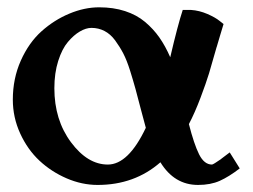

<svg xmlns="http://www.w3.org/2000/svg" viewBox="-20 -511 701 533"><path d="M487.3 -483.4H510.3Q533.2 -481.9 555.7 -472.2Q578.1 -462.4 589.4 -453.1L600.6 -444.3Q597.2 -434.1 590.8 -411.9Q584.5 -389.6 581.5 -380.4V-380.9Q568.4 -334 560.3 -307.4Q552.2 -280.8 536.6 -239.5Q521 -198.2 504.4 -166.5Q518.6 -110.8 532.7 -82.5Q546.9 -54.2 568.4 -54.2Q571.8 -54.2 594.2 -69.8H593.8Q596.2 -71.8 617.7 -87.9L645.5 -43.5Q615.7 -20.5 590.1 -9Q564.5 2.4 529.8 2.4Q463.9 2.4 425.3 -60.5Q353.5 2.4 251 2.4Q207.5 2.4 165 -15.9Q122.6 -34.2 89.6 -64.9Q56.6 -95.7 36.1 -140.4Q15.6 -185.1 15.6 -234.4Q15.6 -293 37.8 -342.8Q60.1 -392.6 95.2 -424.1Q130.4 -455.6 172.4 -473.1Q214.4 -490.7 255.4 -490.7Q294.9 -490.7 327.1 -480.2Q359.4 -469.7 382.6 -450.2Q405.8 -430.7 422.4 -407Q439 -383.3 452.6 -352.1Q473.6 -441.9 487.3 -483.4ZM279.3 -54.2Q336.4 -54.2 384.8 -156.2Q379.4 -175.3 370.8 -208.5Q362.3 -241.7 356.2 -263.9Q350.1 -286.1 341.1 -314.9Q332 -343.8 322.3 -362.5Q312.5 -381.3 299.6 -398.9Q286.6 -416.5 270 -425Q253.4 -433.6 233.9 -433.6Q218.8 -433.6 201.7 -423.6Q184.6 -413.6 168.5 -394.5Q152.3 -375.5 141.6 -341.8Q130.9 -308.1 130.9 -266.1Q130.9 -178.2 177 -116.2Q223.1 -54.2 279.3 -54.2Z"/></svg>

Font: Flanker
Style: Bold
Weight: 700
Designer: Flanker
Foundry: Flanker
Version: Version 2.021